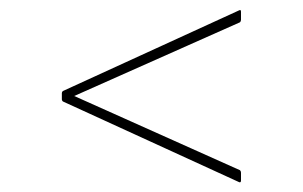

<svg xmlns="http://www.w3.org/2000/svg" viewBox="-20 -497 612 388"><path d="M463 -129 107 -292Q105 -294 105 -296V-309Q105 -311 107 -313L463 -476Q465 -477 466 -476.5Q467 -476 467 -473V-457Q467 -454 465 -452L130 -303L465 -153Q467 -151 467 -148V-132Q467 -130 466 -129Q465 -128 463 -129Z"/></svg>

Font: Sofia Sans Semi Condensed Thin
Style: Regular
Weight: 250
Version: Version 4.100